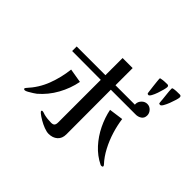

<svg xmlns="http://www.w3.org/2000/svg" viewBox="-187 -1089 1375 1375"><g transform="rotate(45 500.0 -402.0)"><path d="M348 -392Q333 -313 292.5 -240Q252 -167 190 -114Q184 -109 167.5 -98.5Q151 -88 135 -79Q119 -70 111 -70Q107 -70 103.5 -71.5Q100 -73 100 -77Q100 -81 102 -83.5Q104 -86 106 -89Q168 -156 199.5 -238.5Q231 -321 241 -410ZM859 -563Q859 -535 838.5 -521.5Q818 -508 792 -509H544Q544 -396 544.5 -283.5Q545 -171 545 -58Q545 -16 519 7Q493 30 452 30Q432 30 404.5 19.5Q377 9 351.5 -6Q326 -21 310 -34Q308 -36 303.5 -40.5Q299 -45 299 -48Q299 -55 306 -55Q314 -55 322 -52Q330 -49 337 -47Q354 -43 372 -41Q390 -39 408 -39Q428 -39 435.5 -48Q443 -57 443 -76V-508L152 -509V-555H443V-729H545V-555H742Q742 -557 741.5 -558.5Q741 -560 741 -561Q741 -585 759 -603.5Q777 -622 801 -622Q825 -622 842 -604Q859 -586 859 -563ZM894 -83Q894 -79 890.5 -77Q887 -75 883 -75Q875 -75 872 -77Q811 -107 764 -158.5Q717 -210 686 -274Q655 -338 642 -403L750 -418Q757 -363 775 -304Q793 -245 821.5 -190.5Q850 -136 888 -95Q890 -92 892 -89.5Q894 -87 894 -83ZM817 -808Q817 -800 811.5 -778.5Q806 -757 797.5 -732.5Q789 -708 779 -690Q769 -672 761 -672Q752 -672 749 -678Q749 -678 746.5 -697Q744 -716 741 -741Q738 -766 736 -786.5Q734 -807 734 -810Q734 -818 743 -818Q757 -821 772.5 -822Q788 -823 802 -823Q817 -823 817 -808ZM932 -818Q932 -810 925.5 -788Q919 -766 909.5 -741.5Q900 -717 889.5 -699Q879 -681 870 -681Q860 -681 858 -687Q858 -687 857 -695Q856 -703 855.5 -711Q855 -719 855 -720Q853 -743 849.5 -771Q846 -799 846 -821Q846 -829 855 -830Q869 -833 886 -833.5Q903 -834 918 -834Q932 -834 932 -818Z"/></g></svg>

Font: Kaisei Opti Medium
Style: Regular
Weight: 500
Designer: Font-Kai, 金井和夫
Foundry: KAZUO KANAI
Version: Version 5.003